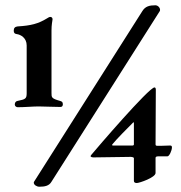

<svg xmlns="http://www.w3.org/2000/svg" viewBox="-20 -684 685 727"><path d="M334 -88C388 -88 426 -90 476 -90C477 -90 487 -89 487 -85V1C487 7 492 9 498 9C508 9 569 -12 569 -29V-86C569 -90 572 -92 579 -92H614C621 -92 631 -114 631 -126C631 -131 629 -133 624 -133L593 -132H575C570 -132 569 -134 569 -138L570 -344C570 -348 569 -353 565 -353C544 -353 345 -121 326 -98C325 -97 323 -94 323 -93C323 -89 331 -88 334 -88ZM108 8C108 16 119 23 129 23C149 23 166 20 175 4L585 -642C586 -643 586 -646 586 -647C586 -655 578 -664 568 -664C546 -664 530 -660 519 -642L109 4C108 5 108 7 108 8ZM43 -555C59 -553 81 -540 81 -512V-331C81 -310 76 -308 47 -302C40 -301 36 -296 36 -288C36 -282 42 -278 47 -278C74 -278 105 -281 126 -281C146 -281 183 -279 209 -279C215 -279 218 -283 218 -289C218 -298 214 -300 207 -302C175 -311 175 -315 175 -332V-568C175 -591 178 -602 179 -611C179 -616 176 -620 170 -620C167 -620 160 -616 159 -615C125 -594 97 -587 47 -584C37 -583 32 -578 32 -568C32 -559 36 -556 43 -555ZM405 -137C423 -159 461 -197 484 -220C485 -221 487 -221 487 -220V-137C487 -135 485 -133 482 -133H407C405 -133 404 -135 405 -137Z"/></svg>

Font: EB Garamond
Style: Bold
Weight: 700
Designer: Georg Duffner and Octavio Pardo
Foundry: Georg Duffner
Version: Version 1.000;PS 001.000;hotconv 1.0.88;makeotf.lib2.5.64775